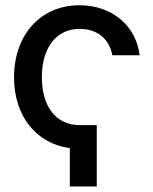

<svg xmlns="http://www.w3.org/2000/svg" viewBox="-20 -547 574 721"><path d="M343.3 153.3V-77.1H279.3C189.9 -77.1 137.2 -147.5 137.2 -256.8C137.2 -367.2 190.4 -438.5 279.3 -438.5C349.1 -438.5 391.1 -397.5 401.9 -339.4H504.4C491.7 -448.7 401.9 -527.3 278.8 -527.3C131.8 -527.3 32.7 -415.5 32.7 -256.8C32.7 -112.3 115.2 -7.8 242.2 9.3V153.3Z"/></svg>

Font: Inteeer Medium
Style: Regular
Weight: 500
Designer: Rasmus Andersson
Foundry: rsms
Version: Version 4.001;Glyphs 3.4 (3402)